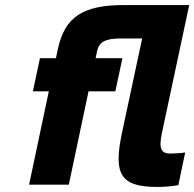

<svg xmlns="http://www.w3.org/2000/svg" viewBox="-20 -730 768 759"><path d="M457 -578H542L462 -204C429 -46 452 9 601 9C629 9 656 7 685 2L712 -127C690 -124 660 -123 653 -123C617 -123 607 -142 620 -204L728 -710H469C307 -710 236 -662 209 -537L201 -500H138L110 -369H173L95 0H252L330 -369H436L464 -500H358L364 -529C372 -564 397 -578 457 -578Z"/></svg>

Font: LT Wave Text Black Italic
Style: Regular
Weight: 900
Designer: Daniel Lyons
Version: Version 2.5 (Glyphs App)